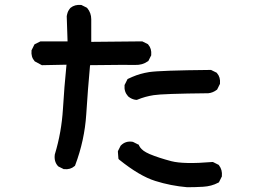

<svg xmlns="http://www.w3.org/2000/svg" viewBox="-20 -745 1040 788"><path d="M748 23.4Q680.7 17.6 617.2 -2.4Q552.7 -22.5 469.2 -89.8L466.3 -92.8L465.8 -96.7L463.9 -121.1V-124L464.8 -126.5L474.6 -146L475.6 -147.5L476.6 -148.4Q495.6 -167.5 523.9 -163.1L525.4 -162.6L526.9 -162.1L546.4 -152.3L549.8 -150.9L550.8 -147.5Q552.7 -143.6 555.2 -140.1Q557.6 -136.7 561.3 -133.1Q564.9 -129.4 569.6 -126Q574.2 -122.6 580.3 -119.4Q586.4 -116.2 593.8 -112.8Q630.9 -97.2 683.1 -83.5Q734.4 -70.3 850.6 -80.1H853.5L856 -79.1L875.5 -69.3L877.4 -68.4L878.9 -66.4Q893.1 -47.9 890.6 -22.5V-20.5L889.6 -19L879.9 0.5L878.4 3.4L875.5 4.9Q848.1 19.5 813.5 21.5Q780.8 23.4 749 23.4H748.5ZM239.7 -51.8 220.2 -61.5 218.8 -62.5 217.3 -64Q200.7 -83 205.1 -111.8V-112.8L205.6 -113.3Q232.4 -202.1 238.3 -297.4Q243.7 -388.7 252.9 -479.5L154.3 -477.5H151.9L149.9 -478.5L124.5 -492.2L122.6 -493.2L121.6 -494.6Q106.9 -511.2 109.4 -537.1V-539.1L110.4 -540.5L120.1 -560.1L121.6 -563L124.5 -564.5L144 -574.2L146 -575.2H148.4H257.3L253.9 -677.2V-678.2V-678.7Q254.4 -682.6 255.4 -686Q256.3 -689.5 257.3 -692.9Q258.3 -696.3 260 -699.5Q261.7 -702.6 263.7 -705.6Q265.6 -708.5 268.1 -711.4L268.6 -711.9L269.5 -712.9Q287.1 -727.1 312.5 -724.6H314.5L315.9 -723.6L335.4 -713.9L336.9 -712.9L338.4 -711.4Q346.2 -702.1 350.3 -690.7Q354.5 -679.2 354.5 -666V-573.2L561.5 -575.2H564L565.9 -574.2L585.4 -564.5L587.4 -563.5L588.4 -562Q603 -545.4 600.6 -519.5V-517.6L599.6 -516.1L589.8 -496.6L588.9 -494.6L586.4 -493.2Q564.5 -477.5 534.7 -478.5Q509.3 -479.5 349.6 -477.5Q340.3 -376.5 334 -275.9Q327.1 -168.9 288.6 -66.9L287.6 -64.5L285.6 -63Q269 -48.3 243.2 -50.8H241.2ZM539.1 -335Q529.8 -335.9 521.5 -339.6Q513.2 -343.3 506.3 -349.1L505.9 -349.6L505.4 -350.1Q488.8 -368.7 491.2 -394.5V-396.5L492.2 -397.9L502 -417.5L503.4 -420.4L506.3 -421.9Q514.6 -425.8 522.9 -429.4Q531.2 -433.1 539.6 -436Q547.9 -439 556.6 -441.4Q565.4 -443.8 574.2 -445.8Q583 -447.8 592.3 -449.2Q615.2 -452.6 677.2 -454.8Q739.3 -457 843.8 -458H846.2L848.1 -457L867.7 -447.3L869.6 -446.3L870.6 -444.8Q885.3 -428.2 882.8 -402.3V-400.4L881.8 -398.9L872.1 -379.4L871.1 -377.4L869.1 -376Q861.3 -370.1 852.8 -366.7Q844.2 -363.3 835 -362.3H834.5H834Q646.5 -360.4 610.8 -354.5Q575.7 -349.1 543.9 -335.9L541.5 -335Z"/></svg>

Font: NaikaiFont
Style: Bold
Weight: 700
Version: Version 1.89